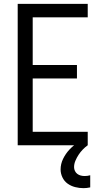

<svg xmlns="http://www.w3.org/2000/svg" viewBox="-20 -755 540 998"><path d="M72 0V-735H436V-665H150V-417H380V-347H150V-70H436V0ZM414 223Q392 223 370.5 217.5Q349 212 331.5 199.5Q314 187 304.5 167Q295 147 295 126Q295 97 308 70.5Q321 44 340.5 23Q360 2 384.5 -13.5Q409 -29 436 -40V0Q422 10 410 22.5Q398 35 388.5 49.5Q379 64 372 80.5Q365 97 365 114Q365 124 369.5 133.5Q374 143 382 149Q390 155 400 157.5Q410 160 420 160Q427 160 434.5 159Q442 158 449 156V219Q440 221 431 222Q422 223 414 223Z"/></svg>

Font: Iosevka srxl
Style: Regular
Weight: 400
Monospace: yes
Designer: Belleve Invis
Foundry: Belleve Invis
Version: Version 33.0.1; ttfautohint (v1.8.3)